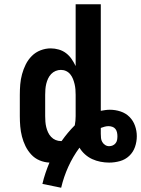

<svg xmlns="http://www.w3.org/2000/svg" viewBox="-20 -755 662 901"><path d="M267 126 179 108Q185 82 193.5 57Q202 32 212 8Q188 7 165.5 -2.5Q143 -12 126.5 -30Q110 -48 99.5 -69.5Q89 -91 83 -114.5Q77 -138 75 -162Q73 -186 73 -210V-310Q73 -335 75 -359Q77 -383 83.5 -407Q90 -431 101 -453Q112 -475 129.5 -492.5Q147 -510 170.5 -519Q194 -528 218 -528Q237 -528 256 -522.5Q275 -517 290 -505.5Q305 -494 316 -478Q327 -462 335 -445V-735H453V-235Q464 -237 474.5 -238.5Q485 -240 496 -240Q521 -240 545.5 -232Q570 -224 587.5 -206.5Q605 -189 613.5 -165Q622 -141 622 -116Q622 -90 613.5 -65.5Q605 -41 586.5 -23.5Q568 -6 543 1Q518 8 492 8Q472 8 451.5 4Q431 0 412.5 -8.5Q394 -17 378.5 -31Q363 -45 353 -62Q322 -20 300.5 27.5Q279 75 267 126ZM266 -93H269Q283 -113 298.5 -131.5Q314 -150 331 -167Q333 -178 334 -188.5Q335 -199 335 -210V-310Q335 -323 334 -335.5Q333 -348 330 -360.5Q327 -373 322.5 -384.5Q318 -396 310 -406Q302 -416 290.5 -421.5Q279 -427 266 -427Q253 -427 241 -422Q229 -417 220 -407.5Q211 -398 205.5 -386Q200 -374 197 -361.5Q194 -349 193 -336Q192 -323 192 -310V-210Q192 -197 193 -184Q194 -171 197 -158.5Q200 -146 205.5 -134Q211 -122 220 -112.5Q229 -103 241 -98Q253 -93 266 -93ZM492 -69Q501 -69 509 -72.5Q517 -76 522.5 -83Q528 -90 529.5 -98.5Q531 -107 531 -116Q531 -125 529 -134Q527 -143 521.5 -150Q516 -157 507 -160Q498 -163 489 -163Q480 -163 471 -160.5Q462 -158 454 -155Q453 -154 453 -154V-127Q453 -117 454 -107Q455 -97 460 -88.5Q465 -80 473.5 -74.5Q482 -69 492 -69Z"/></svg>

Font: Iosevka Fixed Extended
Style: Bold
Weight: 700
Width: 7
Monospace: yes
Designer: Belleve Invis
Foundry: Belleve Invis
Version: Version 24.1.1; ttfautohint (v1.8.4)